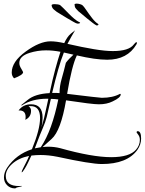

<svg xmlns="http://www.w3.org/2000/svg" viewBox="-20 -881 802 1064"><path d="M63 163Q37 163 19.5 145.5Q2 128 2 102Q2 75 20 48Q70 -26 157 -54Q202 -164 202 -227Q202 -293 150 -293Q147 -293 144 -293Q141 -293 138 -292Q152 -284 152 -267Q152 -232 120 -217Q121 -221 121.5 -225Q122 -229 122 -233Q122 -271 83 -269Q108 -303 152 -303Q216 -303 216 -229Q216 -218 214.5 -204Q213 -190 209 -175Q217 -198 224.5 -228Q232 -258 240 -297L248 -334H243Q156 -334 100 -296L98 -299L133 -327Q174 -361 255 -365Q271 -441 286.5 -498Q302 -555 315 -594Q294 -598 274.5 -600Q255 -602 235 -602Q189 -602 144 -588Q87 -570 87 -532Q87 -517 98 -500Q103 -491 105.5 -486.5Q108 -482 108 -481Q108 -466 58 -447Q45 -460 45 -479Q45 -539 122 -595Q200 -652 260 -652Q292 -652 336 -642Q352 -677 372 -694Q376 -698 382 -702Q388 -706 396 -713Q386 -696 375 -677Q364 -658 354 -638Q437 -619 500 -608.5Q563 -598 605 -598Q694 -598 721 -634Q731 -647 736 -647Q739 -647 739 -644Q739 -641 736 -635Q686 -550 574 -550Q508 -550 406 -574Q378 -517 352 -361Q442 -350 490 -344.5Q538 -339 544 -339Q605 -339 645 -361Q649 -361 649 -358Q649 -340 604 -319Q572 -303 528 -303Q509 -303 464 -308.5Q419 -314 346 -325Q317 -156 266 -111L216 -66Q224 -67 232 -67.5Q240 -68 248 -68Q281 -68 313 -60Q402 -35 473 -22.5Q544 -10 596 -10Q698 -10 734 -52Q755 -76 755 -106Q755 -123 746 -134.5Q737 -146 737 -147Q737 -154 743 -154Q762 -154 762 -113Q762 -80 741 -50Q684 28 544 28Q514 28 452.5 18Q391 8 299 -12Q274 -17 250.5 -19.5Q227 -22 205 -22Q180 -22 154 -19Q144 2 135.5 20Q127 38 117 54Q105 74 100 74V73Q100 67 108 52Q116 35 125 18.5Q134 2 141 -17Q83 -5 47.5 27Q12 59 12 94Q12 150 85 150Q90 150 96 149.5Q102 149 102 150Q102 152 73 158Q70 159 68 161Q66 163 63 163ZM310 -365V-366Q310 -404 322 -445.5Q334 -487 345 -533Q353 -544 364 -555.5Q375 -567 387 -578L334 -590Q318 -550 302 -494Q286 -438 269 -366H278Q285 -366 293 -366Q301 -366 310 -365ZM173 -59 206 -65Q238 -113 262 -179.5Q286 -246 303 -330Q282 -333 262 -333L239 -233Q232 -205 216.5 -169.5Q201 -134 184 -88ZM517 -740Q513 -740 510 -743Q507 -744 492.5 -755Q478 -766 461 -780Q444 -794 430.5 -805.5Q417 -817 415 -818Q397 -835 395 -843.5Q393 -852 393 -857Q396 -861 405 -861Q413 -861 423.5 -858Q434 -855 438 -851Q444 -846 458.5 -824.5Q473 -803 490.5 -780.5Q508 -758 523 -749Q526 -746 526 -745Q524 -740 517 -740ZM406 -751Q403 -751 386 -760.5Q369 -770 349 -782Q329 -794 313 -804Q297 -814 295 -815Q274 -830 270 -838.5Q266 -847 266 -852Q266 -858 284 -858Q292 -858 301 -856.5Q310 -855 314 -852Q319 -848 331.5 -835.5Q344 -823 359.5 -807Q375 -791 391 -777.5Q407 -764 420 -758Q424 -757 424 -755Q422 -750 412 -750Q408 -750 406 -751Z"/></svg>

Font: Lavishly Yours
Style: Regular
Weight: 400
Designer: Robert E. Leuschke
Foundry: Robert E. Leuschke
Version: Version 1.010; ttfautohint (v1.8.3)